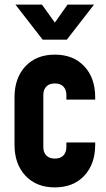

<svg xmlns="http://www.w3.org/2000/svg" viewBox="-20 -800 460 833"><path d="M165 -628 47 -780H162L218 -702L273 -780H388L270 -628ZM393 -182V-172Q393 -88 345.5 -37.5Q298 13 218 13Q138 13 90.5 -37.5Q43 -88 43 -172V-378Q43 -462 90.5 -512.5Q138 -563 218 -563Q298 -563 345.5 -512.5Q393 -462 393 -378V-368H268V-388Q268 -411 255 -424.5Q242 -438 218 -438Q194 -438 181 -424.5Q168 -411 168 -388V-162Q168 -139 181 -125.5Q194 -112 218 -112Q242 -112 255 -125.5Q268 -139 268 -162V-182Z"/></svg>

Font: Mohave Bold
Style: Regular
Weight: 700
Designer: Gumpita Rahayu
Foundry: Tokotype
Version: Version 2.002;PS 002.002;hotconv 1.0.88;makeotf.lib2.5.64775